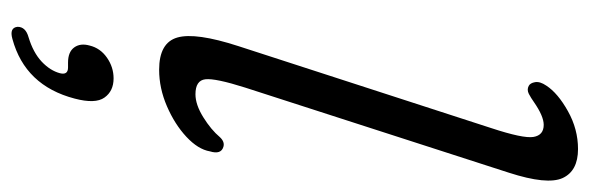

<svg xmlns="http://www.w3.org/2000/svg" viewBox="-365 -393 1023 333"><g transform="rotate(90 146.5 -226.5)"><path d="M279.5 -597.5 132 -140.5Q115.5 -88.5 117.5 -71.2Q119.5 -54 143.5 -54Q161.5 -54 183.2 -67.5Q205 -81 218 -96.5Q226 -105 234.5 -102.5Q248.5 -98.5 242.5 -79Q239 -58.5 217.2 -38.2Q195.5 -18 164.2 -4.5Q133 9 101 9Q54 9 45 -22.8Q36 -54.5 60 -128.5L202 -566.5Q220.5 -622.5 217.5 -640.2Q214.5 -658 196.5 -658Q181.5 -658 157 -641Q150 -636 142.8 -632.2Q135.5 -628.5 129 -632Q124 -634.5 122.5 -643Q121 -651.5 128.5 -662.5Q141.5 -682.5 172.8 -700Q204 -717.5 238.5 -717.5Q276.5 -717.5 288.8 -690.8Q301 -664 279.5 -597.5ZM88.5 167Q70 167 62.2 156.2Q54.5 145.5 59 129.5Q63.5 111 80 99.5Q96.5 88 116 88Q138 88 149.2 103.8Q160.5 119.5 151 155.5Q128.5 241.5 47.5 263.5Q28 269 26.5 254.5Q26.5 240.5 44.5 235.5Q71 227.5 86.8 212.8Q102.5 198 107 181Q110.5 167 97 167Z"/></g></svg>

Font: Fraunces 9pt S100 Light
Style: Italic
Weight: 300
Italic angle: -16°
Version: Version 1.000; ttfautohint (v1.8.3)